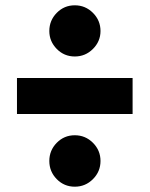

<svg xmlns="http://www.w3.org/2000/svg" viewBox="-20 -694 564 724"><path d="M359 -577Q359 -538 330.5 -509.5Q302 -481 262 -481Q222 -481 194 -509.5Q166 -538 166 -577Q166 -617 194 -645.5Q222 -674 262 -674Q302 -674 330.5 -645.5Q359 -617 359 -577ZM44 -264V-400H480V-264ZM194 -155.5Q222 -184 262 -184Q302 -184 330.5 -155.5Q359 -127 359 -87Q359 -47 330.5 -18.5Q302 10 262 10Q222 10 194 -18.5Q166 -47 166 -87Q166 -127 194 -155.5Z"/></svg>

Font: FiraGO ExtraBold
Style: Regular
Weight: 800
Designer: bBox Type
Foundry: bBox Type GmbH
Version: Version 1.001;PS 001.001;hotconv 1.0.88;makeotf.lib2.5.64775